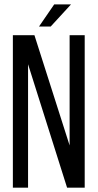

<svg xmlns="http://www.w3.org/2000/svg" viewBox="-20 -862 449 882"><path d="M229 -841.8H306.2L212.9 -740.2H159.2ZM108.9 -566.9V0H39.1V-700.2H138.2L299.8 -193.8V-700.2H369.1V0H288.1Z"/></svg>

Font: Bebas Neue Regular
Style: Regular
Weight: 400
Designer: Ryoichi Tsunekawa
Foundry: Ryoichi Tsunekawa
Version: Version 001.003